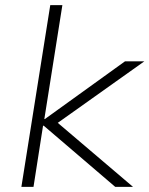

<svg xmlns="http://www.w3.org/2000/svg" viewBox="-20 -725 580 745"><path d="M63 0 175 -705H222L152 -263H154L465 -487H540L184 -234L181 -268L496 0H427L150 -237H147L110 0Z"/></svg>

Font: Nunito Sans 10pt SemiExpanded ExtraLight
Style: Italic
Weight: 250
Width: 6
Italic angle: -9°
Designer: Vernon Adams
Foundry: Vernon Adams
Version: Version 3.101;gftools[0.9.27]